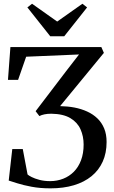

<svg xmlns="http://www.w3.org/2000/svg" viewBox="-20 -994 609 1024"><path d="M249.5 10.5Q193.5 10.5 148.5 2Q103.5 -6.5 72.2 -16.5Q41 -26.5 26.5 -31L45.5 -199H101.5L127 -63.5Q132.5 -58 148.8 -49.8Q165 -41.5 190.2 -34.8Q215.5 -28 247.5 -28Q284.5 -28 317 -40.8Q349.5 -53.5 374 -78.2Q398.5 -103 412.2 -139.5Q426 -176 426 -223Q426 -267 409.5 -304.2Q393 -341.5 355.2 -364Q317.5 -386.5 254 -387.5Q233 -387.5 217.2 -384.2Q201.5 -381 190 -375L170 -401L333 -615L401.5 -703.5L119.5 -691.5L76.5 -568H22.5L35.5 -743H520.5L534 -712L300.5 -428Q320 -427.5 339.2 -425.8Q358.5 -424 377 -420.5Q413.5 -413.5 444.8 -399.2Q476 -385 499.2 -362.8Q522.5 -340.5 535.5 -309.2Q548.5 -278 548.5 -236.5Q548.5 -178 527.8 -132Q507 -86 468 -54.2Q429 -22.5 373.8 -6Q318.5 10.5 249.5 10.5ZM248 -800.5 126 -954.5 151 -974 285 -879 419.5 -974 444.5 -954.5 322.5 -800.5Z"/></svg>

Font: Merriweather 96pt Medium
Style: Regular
Weight: 500
Version: Version 2.100